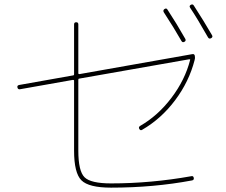

<svg xmlns="http://www.w3.org/2000/svg" viewBox="-20 -862 1040 882"><path d="M813.5 -673.8Q780.3 -732.4 732.4 -805.7Q727.5 -814.5 735.4 -820.3Q744.1 -826.2 749 -818.4Q792 -752.9 831.1 -683.6Q835.9 -674.8 827.1 -669.9Q818.4 -665 813.5 -673.8ZM935.5 -690.4Q885.7 -778.3 853.5 -826.2Q847.7 -835 856.4 -839.8Q865.2 -844.7 870.1 -836.9Q918 -762.7 954.1 -700.2Q959 -691.4 949.7 -686.5Q940.4 -681.6 935.5 -690.4ZM72.3 -452.1Q62.5 -450.2 60.1 -460Q57.6 -469.7 68.4 -471.7L315.4 -515.6Q320.3 -515.6 320.3 -521.5V-750Q320.3 -759.8 330.1 -759.8Q339.8 -759.8 339.8 -750V-525.4Q339.8 -521.5 344.7 -521.5L863.3 -613.3Q873 -615.2 875 -605.5Q877 -594.7 874 -585.9Q848.6 -487.3 784.7 -401.9Q720.7 -316.4 632.8 -265.6Q625 -260.7 620.1 -269.5Q615.2 -277.3 623 -283.2Q705.1 -330.1 767.6 -412.6Q830.1 -495.1 853.5 -586.9Q854.5 -587.9 853 -588.9Q851.6 -589.8 849.6 -589.8L344.7 -501Q339.8 -501 339.8 -495.1V-169.9Q339.8 -76.2 368.2 -47.9Q396.5 -19.5 490.2 -19.5Q673.8 -19.5 859.4 -52.7Q868.2 -54.7 870.1 -44.9Q872.1 -35.2 862.3 -33.2Q685.5 0 490.2 0Q387.7 0 354 -33.7Q320.3 -67.4 320.3 -169.9V-491.2Q320.3 -495.1 315.4 -495.1Z"/></svg>

Font: Rounded-X Mgen+ 2m thin
Style: Regular
Weight: 100
Designer: [Source Han Sans]
Ryoko NISHIZUKA  (kana & ideographs); Paul D. Hunt (Latin, Greek & Cyrillic); Wenlong ZHANG  (bopomofo
Version: Version 1.059.20150602